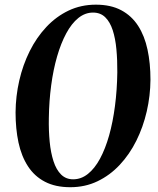

<svg xmlns="http://www.w3.org/2000/svg" viewBox="-20 -772 662 802"><path d="M273.5 10Q211.5 10 167.8 -12.8Q124 -35.5 96.8 -77.5Q69.5 -119.5 57.2 -176.8Q45 -234 45 -302.5Q45.5 -370 60.5 -435.5Q75.5 -501 104 -558.2Q132.5 -615.5 173.5 -659.2Q214.5 -703 266.5 -727.8Q318.5 -752.5 380.5 -752.5Q443 -752.5 486.5 -729.2Q530 -706 557 -664Q584 -622 596.2 -564.8Q608.5 -507.5 608.5 -439Q608 -372 593 -306.8Q578 -241.5 549.5 -184.2Q521 -127 480 -83.2Q439 -39.5 387.2 -14.8Q335.5 10 273.5 10ZM285.5 -23Q319 -23 347.2 -45.5Q375.5 -68 397.8 -109.2Q420 -150.5 435.8 -206.2Q451.5 -262 460.2 -329Q469 -396 470 -469.5Q470.5 -521 466.2 -566.2Q462 -611.5 450.8 -646Q439.5 -680.5 419.5 -700Q399.5 -719.5 368.5 -719.5Q335.5 -719.5 307.2 -696.8Q279 -674 256.8 -632.8Q234.5 -591.5 218.5 -536.2Q202.5 -481 193.8 -415.5Q185 -350 184 -279Q183 -226.5 187.5 -180.2Q192 -134 203.5 -98.5Q215 -63 235.2 -43Q255.5 -23 285.5 -23Z"/></svg>

Font: Merriweather 120pt SemiBold
Style: Italic
Weight: 600
Italic angle: -7.8°
Version: Version 2.101